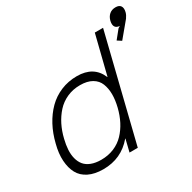

<svg xmlns="http://www.w3.org/2000/svg" viewBox="-197 -1118 1331 1328"><g transform="rotate(-30 468.5 -454.5)"><path d="M556.2 -309.1Q569.8 -364.3 569.6 -410.6Q569.3 -457 554.4 -494.6Q539.6 -532.2 502.4 -553.7Q465.3 -575.2 408.2 -575.2Q351.1 -575.2 303.2 -553.7Q255.4 -532.2 221.4 -494.6Q187.5 -457 164.3 -410.6Q141.1 -364.3 127.9 -309.1Q117.2 -265.6 115 -228.3Q112.8 -190.9 121.1 -158.4Q129.4 -126 148.2 -103Q167 -80.1 200.2 -67.1Q233.4 -54.2 278.8 -54.2Q335 -54.2 382.1 -74Q429.2 -93.8 462.6 -129.2Q496.1 -164.6 519.3 -209.5Q542.5 -254.4 556.2 -309.1ZM745.1 -838.9 538.1 0H472.2L496.1 -98.1H494.1Q403.3 9.8 258.8 9.8Q190.4 9.8 143.1 -13.7Q95.7 -37.1 73 -79.1Q50.3 -121.1 46.4 -179.9Q42.5 -238.8 61 -309.1Q78.6 -381.3 110.6 -441.2Q142.6 -501 187.3 -545.7Q231.9 -590.3 291.5 -615.2Q351.1 -640.1 419.9 -640.1Q554.2 -640.1 600.1 -529.8H602.1L679.2 -838.9ZM934.1 -855Q929.2 -835 914.1 -814L814.9 -694.8L782.2 -715.8L835.9 -782.2L852.1 -792Q799.8 -795.9 813 -855Q820.3 -884.8 840.3 -901.9Q860.4 -918.9 890.1 -918.9Q918.9 -918.9 930.2 -901.9Q941.4 -884.8 934.1 -855Z"/></g></svg>

Font: Sinkin Sans 300 Light Italic
Style: Regular
Weight: 300
Italic angle: -112°
Designer: Keith Bates
Foundry: K-Type
Version: Sinkin Sans (version 1.0)  by Keith Bates   •   © 2014   www